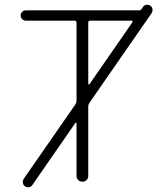

<svg xmlns="http://www.w3.org/2000/svg" viewBox="-20 -774 688 818"><path d="M356 -678V-417Q356 -415 358 -414Q360 -413 361 -415L544 -679Q546 -681 544.5 -683.5Q543 -686 540 -686H365Q356 -686 356 -678ZM90 -686Q81 -686 74.5 -692.5Q68 -699 68 -708Q68 -717 74.5 -723.5Q81 -730 90 -730H574Q579 -730 582 -734L589 -744Q594 -752 603 -753.5Q612 -755 620 -750Q628 -745 629.5 -735.5Q631 -726 626 -718L361 -336Q356 -328 356 -321V-25Q356 -14 349 -7Q342 0 331 0Q320 0 313 -7Q306 -14 306 -25V-249Q306 -251 304 -251.5Q302 -252 301 -250L118 14Q113 22 104 23.5Q95 25 87 20Q79 15 77.5 5.5Q76 -4 81 -12L301 -329Q306 -337 306 -344V-678Q306 -686 297 -686Z"/></svg>

Font: Rounded Mplus 1c Light
Style: Regular
Weight: 300
Version: Version 1.059.20150529